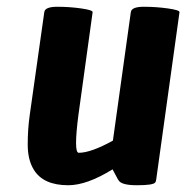

<svg xmlns="http://www.w3.org/2000/svg" viewBox="-20 -532 551 568"><path d="M182 16Q108 16 80 -30Q62 -59 62 -104.5Q62 -150 68 -192L111 -496Q113 -512 149.5 -512Q186 -512 220.5 -507Q255 -502 254 -496L212 -192Q205 -138 205 -109Q205 -80 213 -80Q249 -80 314 -116L367 -496Q369 -512 405.5 -512Q442 -512 477 -507Q512 -502 511 -496L442 0Q441 6 439 8Q433 16 385 16Q337 16 330 0L329 -1L313 -31Q237 16 182 16Z"/></svg>

Font: Chau Philomene One
Style: Italic
Weight: 400
Designer: Vicente Lamonaca
Foundry: TipoType
Version: Version 1.001